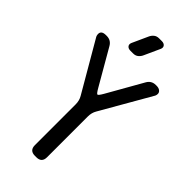

<svg xmlns="http://www.w3.org/2000/svg" viewBox="-282 -952 1018 1018"><g transform="rotate(45 226.5 -443.0)"><path d="M182 -30Q182 10 222 10H233Q273 10 273 -30V-336Q273 -364 286 -386L444 -661Q451 -671 451 -683Q451 -694 441.5 -701.5Q432 -709 416 -709H410Q378 -709 362 -681L249 -482Q233 -454 227 -454Q221 -454 205 -482L90 -681Q74 -709 42 -709H36Q2 -709 2 -684Q2 -671 9 -661L169 -386Q182 -364 182 -336ZM186 -742H207Q224 -742 235.5 -751.5Q247 -761 253 -775L293 -863Q299 -877 291.5 -886.5Q284 -896 268 -896H247Q230 -896 218.5 -886.5Q207 -877 201 -863L161 -775Q155 -761 162.5 -751.5Q170 -742 186 -742Z"/></g></svg>

Font: WD-XL Lubrifont TC
Style: Regular
Weight: 400
Designer: [WD-XL Lubrifont] Copyright 2020-2022 (c) NightFurySL2001, Skr-ZERO; [ZCOOL QingKe HuangYou] Copyright 2018-2022 (c) The
Version: Version 2.001;hotconv 1.1.1;makeotfexe 2.6.0